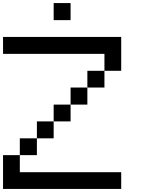

<svg xmlns="http://www.w3.org/2000/svg" viewBox="-20 -1243 929 1263"><path d="M0 0Q0 -55.7 0 -222.7Q27.3 -222.7 110.4 -222.7Q110.4 -194.3 110.4 -110.4Q277.3 -110.4 777.3 -110.4Q777.3 -83 777.3 0Q583 0 0 0ZM110.4 -222.7Q110.4 -250 110.4 -333Q138.7 -333 222.7 -333Q222.7 -305.7 222.7 -222.7Q194.3 -222.7 110.4 -222.7ZM222.7 -333Q222.7 -360.4 222.7 -444.3Q250 -444.3 333 -444.3Q333 -417 333 -333Q305.7 -333 222.7 -333ZM333 -444.3Q333 -471.7 333 -554.7Q360.4 -554.7 444.3 -554.7Q444.3 -527.3 444.3 -444.3Q417 -444.3 333 -444.3ZM444.3 -554.7Q444.3 -583 444.3 -667Q471.7 -667 554.7 -667Q554.7 -638.7 554.7 -554.7Q527.3 -554.7 444.3 -554.7ZM554.7 -667Q554.7 -694.3 554.7 -777.3Q583 -777.3 667 -777.3Q667 -750 667 -667Q638.7 -667 554.7 -667ZM667 -777.3Q667 -805.7 667 -888.7Q500 -888.7 0 -888.7Q0 -917 0 -1000Q194.3 -1000 777.3 -1000Q777.3 -944.3 777.3 -777.3Q750 -777.3 667 -777.3ZM333 -1110.4Q333 -1138.7 333 -1222.7Q360.4 -1222.7 444.3 -1222.7Q444.3 -1194.3 444.3 -1110.4Q417 -1110.4 333 -1110.4Z"/></svg>

Font: Ingsat TST_CRD
Style: Regular
Weight: 300
Designer: Tofik Waleny
Version: 1.0